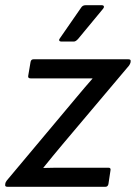

<svg xmlns="http://www.w3.org/2000/svg" viewBox="-24 -715 521 735"><path d="M4 0Q-6 0 -4 -9L-4 -11Q-3 -18 2 -24L271 -345Q286 -363 300.5 -380Q315 -397 330 -414V-415Q306 -415 281.5 -415Q257 -415 234 -415H93Q82 -415 84 -425L93 -478Q95 -488 104 -488H468Q478 -488 476 -479L476 -477Q475 -473 473.5 -470Q472 -467 470 -464L216 -163Q197 -141 179 -118.5Q161 -96 142 -73V-72Q167 -73 191.5 -73Q216 -73 241 -73H391Q396 -73 398 -70.5Q400 -68 399 -63L391 -10Q390 -6 387.5 -3Q385 0 380 0ZM210 -556Q205 -556 203 -559.5Q201 -563 205 -568L286 -685Q292 -695 303 -695H366Q372 -695 373.5 -691Q375 -687 371 -682L275 -566Q266 -556 259 -556Z"/></svg>

Font: Sofia Sans Hairline
Style: Italic
Weight: 1
Italic angle: -9°
Designer: Botio Nikoltchev, Ani Petrova
Foundry: lettersoup
Version: Version 4.102